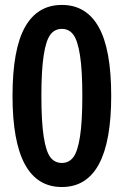

<svg xmlns="http://www.w3.org/2000/svg" viewBox="-20 -749 502 779"><path d="M30.8 -359.9Q30.8 -548.8 81.3 -638.9Q131.8 -729 231 -729Q330.1 -729 380.6 -638.9Q431.2 -548.8 431.2 -359.9Q431.2 9.8 231 9.8Q30.8 9.8 30.8 -359.9ZM147.9 -359.9Q147.9 -255.4 157.2 -195.1Q166.5 -134.8 184.1 -111.3Q201.7 -87.9 231 -87.9Q260.3 -87.9 277.8 -111.6Q295.4 -135.3 304.7 -195.6Q314 -255.9 314 -359.9Q314 -463.4 304.7 -523.7Q295.4 -584 277.8 -607.9Q260.3 -631.8 231 -631.8Q201.7 -631.8 184.1 -608.2Q166.5 -584.5 157.2 -524.2Q147.9 -463.9 147.9 -359.9Z"/></svg>

Font: Lumene Sans Condensed
Style: Bold
Weight: 600
Width: 3
Designer: Deni Anggara
Version: Version 1.003;Glyphs 3.1.2 (3151)